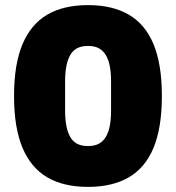

<svg xmlns="http://www.w3.org/2000/svg" viewBox="-20 -720 689 752"><path d="M325 12Q229 12 165 -25.5Q101 -63 68 -141.5Q35 -220 35 -344Q35 -468 68 -546.5Q101 -625 165 -662.5Q229 -700 325 -700Q420 -700 484.5 -662.5Q549 -625 581.5 -546.5Q614 -468 614 -344Q614 -220 581.5 -141.5Q549 -63 484.5 -25.5Q420 12 325 12ZM325 -148Q351 -148 368 -157.5Q385 -167 395.5 -185.5Q406 -204 410.5 -229.5Q415 -255 415 -286V-402Q415 -433 410.5 -458.5Q406 -484 395.5 -502.5Q385 -521 368 -530.5Q351 -540 325 -540Q298 -540 281 -530.5Q264 -521 254 -502.5Q244 -484 239.5 -458.5Q235 -433 235 -402V-286Q235 -255 239.5 -229.5Q244 -204 254 -185.5Q264 -167 281 -157.5Q298 -148 325 -148Z"/></svg>

Font: Archivo Condensed Black
Style: Regular
Weight: 900
Width: 3
Designer: Hector Gatti
Foundry: Omnibus-Type
Version: Version 2.001